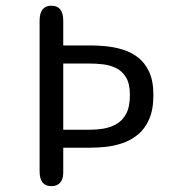

<svg xmlns="http://www.w3.org/2000/svg" viewBox="-20 -644 659 674"><path d="M298 -484.5Q322 -484.5 351.2 -481.8Q380.5 -479 410 -470.2Q439.5 -461.5 464 -442.8Q488.5 -424 503.5 -392Q518.5 -360 518.5 -310.5Q518.5 -259 503.5 -225.2Q488.5 -191.5 464 -171.5Q439.5 -151.5 410 -141.5Q380.5 -131.5 351.2 -128.5Q322 -125.5 298 -125.5H202V-37.5Q202 -15 191.2 -2.8Q180.5 9.5 160.5 9.5Q119 9.5 119 -42.5V-571.5Q119 -624 160.5 -624Q202 -624 202 -571.5V-484.5ZM295 -188.5Q317 -188.5 341.5 -192.2Q366 -196 387.5 -207.8Q409 -219.5 422.5 -244Q436 -268.5 436 -310.5Q436 -350 422.5 -372.2Q409 -394.5 387.5 -405Q366 -415.5 341.5 -418.2Q317 -421 295 -421H202V-188.5Z"/></svg>

Font: Sono Monospace
Style: Regular
Weight: 400
Designer: Tyler Finck
Foundry: Tyler Finck
Version: Version 2.112